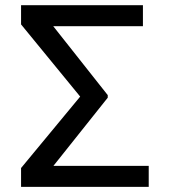

<svg xmlns="http://www.w3.org/2000/svg" viewBox="-20 -732 665 752"><path d="M402 -359.4V-349.4L189.3 -82.4H562.5V0H62.5V-73.9L294 -353.7L62.5 -636.4V-711.6H539.8V-629.3H188.6Z"/></svg>

Font: Inter UI
Style: Regular
Weight: 400
Designer: Rasmus Andersson
Foundry: rsms
Version: Version 2.2